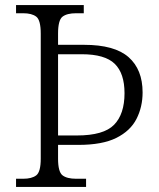

<svg xmlns="http://www.w3.org/2000/svg" viewBox="-20 -734 625 754"><path d="M43 0V-32H71Q105 -32 122.5 -45.5Q140 -59 140 -111V-602Q140 -655 122.5 -668.5Q105 -682 71 -682H43V-714H309V-682H279Q243 -682 225.5 -668.5Q208 -655 208 -602V-558H310Q430 -558 485 -509.5Q540 -461 540 -371Q540 -314 516 -267Q492 -220 437 -192.5Q382 -165 288 -165H208V-111Q208 -59 225.5 -45.5Q243 -32 279 -32H318V0ZM282 -202Q387 -202 428 -244Q469 -286 469 -368Q469 -446 430.5 -483.5Q392 -521 301 -521H208V-202Z"/></svg>

Font: Noto Serif Malayalam Light
Style: Regular
Weight: 300
Designer: Indian type Foundry, Jelle Bosma, Monotype Design Team
Foundry: Monotype Imaging Inc.
Version: Version 2.104; ttfautohint (v1.8.4.7-5d5b)